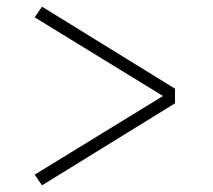

<svg xmlns="http://www.w3.org/2000/svg" viewBox="-20 -628 640 576"><path d="M106 -72 84 -104 469 -340 84 -576 106 -608 505 -362V-318Z"/></svg>

Font: Iosevka Extralight Extended
Style: Regular
Weight: 200
Width: 7
Monospace: yes
Designer: Belleve Invis
Foundry: Belleve Invis
Version: Version 32.5.0; ttfautohint (v1.8.4)